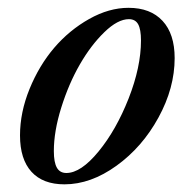

<svg xmlns="http://www.w3.org/2000/svg" viewBox="-20 -465 485 496"><path d="M146.5 11.2Q90.8 11.2 61.3 -21.2Q31.7 -53.7 31.7 -115.2Q31.7 -174.8 56.4 -235.4Q81.1 -295.9 120.1 -341.6Q159.2 -387.2 210.4 -416Q261.7 -444.8 312 -444.8Q368.7 -444.8 399.9 -411.1Q431.2 -377.4 431.2 -314.9Q431.2 -237.8 389.4 -161.4Q347.7 -85 281 -36.9Q214.4 11.2 146.5 11.2ZM151.4 -18.1Q189 -18.1 234.6 -73.7Q280.3 -129.4 312.3 -210.7Q344.2 -292 344.2 -360.4Q344.2 -389.2 336.9 -402.3Q329.6 -415.5 313 -415.5Q284.2 -415.5 249.5 -381.8Q214.8 -348.1 186.3 -298.6Q157.7 -249 138.4 -187.5Q119.1 -126 119.1 -74.7Q119.1 -45.4 127 -31.7Q134.8 -18.1 151.4 -18.1Z"/></svg>

Font: Elstob Medium
Style: Italic
Weight: 500
Italic angle: -20°
Designer: Peter S. Baker
Version: Version 1.015